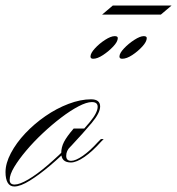

<svg xmlns="http://www.w3.org/2000/svg" viewBox="-74 -667 642 696"><path d="M-22 9Q-38 9 -46 -4.5Q-54 -18 -54 -43Q-54 -75 -34.5 -112Q-15 -149 17.5 -183.5Q50 -218 90.5 -246Q131 -274 174.5 -290.5Q218 -307 256 -307Q289 -307 289 -281Q289 -258 259 -222Q229 -186 184 -138Q148 -101 108.5 -67.5Q69 -34 34.5 -12.5Q0 9 -22 9ZM-21 2Q-3 2 28.5 -16.5Q60 -35 98.5 -68Q137 -101 179 -143Q224 -191 252 -225Q280 -259 280 -280Q280 -297 259 -297Q240 -297 210.5 -281.5Q181 -266 147.5 -240.5Q114 -215 81 -184Q48 -153 21 -121Q-6 -89 -22.5 -61.5Q-39 -34 -39 -15Q-39 2 -21 2ZM293 -154Q261 -118 232 -98Q203 -78 183 -78Q148 -78 148 -112Q148 -133 158 -152.5Q168 -172 193 -201H240L181 -135Q166 -121 166 -102Q166 -84 184 -84Q200 -84 226 -102Q252 -120 280 -151L292 -163H302ZM342 -536Q353 -536 353 -529Q353 -516 336.5 -498.5Q320 -481 299.5 -467.5Q279 -454 264 -454Q254 -454 254 -462Q254 -474 270 -491.5Q286 -509 307 -522.5Q328 -536 342 -536ZM447 -536Q458 -536 458 -529Q458 -516 442 -498.5Q426 -481 405.5 -467.5Q385 -454 369 -454Q359 -454 359 -462Q359 -474 375.5 -491.5Q392 -509 413 -522.5Q434 -536 447 -536ZM296 -614 335 -647H548L509 -614Z"/></svg>

Font: Ballet 24pt
Style: Regular
Weight: 400
Designer: Maximiliano R. Sproviero
Foundry: Omnibus-Type
Version: Version 1.100